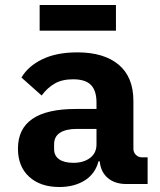

<svg xmlns="http://www.w3.org/2000/svg" viewBox="-20 -738 640 770"><path d="M487 0Q441 0 412.5 -24Q384 -48 380 -91H375Q362 -41 320 -14.5Q278 12 218 12Q142 12 97 -29Q52 -70 52 -142Q52 -301 284 -301H367V-327Q367 -374 345 -397Q323 -420 273 -420Q229 -420 199.5 -403Q170 -386 147 -355L66 -427Q93 -473 150 -500.5Q207 -528 290 -528Q397 -528 456 -478.5Q515 -429 515 -333V-141Q515 -127 525 -117Q535 -107 549 -107H572V0ZM367 -159V-221H288Q244 -221 220.5 -205.5Q197 -190 197 -160V-140Q197 -113 217.5 -99Q238 -85 274 -85Q315 -85 341 -104.5Q367 -124 367 -159ZM139 -718H445V-615H139Z"/></svg>

Font: iA Writer Mono V
Style: Regular
Weight: 400
Designer: Mike Abbink, Paul van der Laan, Pieter van Rosmalen
Foundry: Bold Monday
Version: Version 2.000